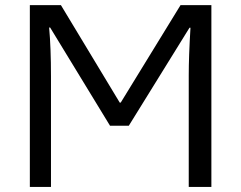

<svg xmlns="http://www.w3.org/2000/svg" viewBox="-20 -734 947 754"><path d="M412.1 -240.2 176.8 -626H172.9Q180.2 -547.9 180.2 -433.1V0H97.2V-713.9H219.2L450.2 -331.1H454.1L689 -713.9H810.1V0H721.2V-439Q721.2 -512.2 728 -625H724.1L485.8 -240.2Z"/></svg>

Font: Noto Sans Southeast Asian
Style: Regular
Weight: 400
Designer: Monotype Design Team
Foundry: Monotype Imaging Inc.
Version: Version 1.06 uh; ttfautohint (v1.4.1)